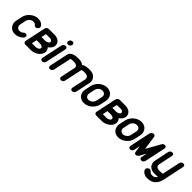

<svg xmlns="http://www.w3.org/2000/svg" viewBox="327 -2257 3970 3970"><g transform="rotate(45 2312.5 -272.0)"><path d="M326 -138Q346 -158 373 -158Q394 -158 406 -146Q424 -129 418 -102Q414 -82 395 -63H396Q358 -28 312.5 -9Q267 10 216 10Q171 10 135.5 -6.5Q100 -23 76 -54Q53 -85 44 -124Q35 -163 44 -208L73 -342Q83 -389 108.5 -428Q134 -467 170 -496Q205 -525 247.5 -542.5Q290 -560 337 -560Q373 -560 398.5 -552Q424 -544 441.5 -532.5Q459 -521 469.5 -508.5Q480 -496 486 -487H485Q496 -469 492 -449Q490 -438 482 -426Q474 -414 463 -406Q443 -392 423 -392Q412 -392 401.5 -396.5Q391 -401 385 -411Q384 -412 382.5 -413Q381 -414 381 -416Q373 -425 357.5 -435.5Q342 -446 313 -446Q269 -446 233 -416Q216 -402 203.5 -382.5Q191 -363 186 -342L157 -208Q153 -187 158 -169Q163 -151 174 -134H173Q197 -104 242 -104Q264 -104 286.5 -112Q309 -120 326 -138Z M574 -504Q579 -529 599.5 -545.5Q620 -562 645 -562H807Q850 -562 885.5 -549.5Q921 -537 944.5 -514.5Q968 -492 978 -460Q988 -428 980 -390Q973 -359 948 -328.5Q923 -298 894 -278Q916 -258 927.5 -226.5Q939 -195 932 -162Q924 -124 899.5 -92Q875 -60 841.5 -37.5Q808 -15 767 -2.5Q726 10 685 10H522Q499 9 486 -9Q473 -27 478 -50ZM628 -219 604 -106H710Q752 -106 778 -123.5Q804 -141 809 -162Q812 -176 805.5 -187Q799 -198 787 -205Q775 -212 760.5 -215.5Q746 -219 734 -219ZM759 -337Q771 -337 787 -340Q803 -343 817.5 -349.5Q832 -356 843 -366Q854 -376 857 -390Q862 -411 843 -428.5Q824 -446 782 -446H676L653 -337Z M1149 -613Q1124 -613 1111.5 -630Q1099 -647 1104 -670Q1109 -695 1128.5 -711Q1148 -727 1173 -727Q1198 -727 1211 -711Q1224 -695 1219 -670Q1214 -647 1194 -630Q1174 -613 1149 -613ZM1069 -504Q1074 -529 1094.5 -545Q1115 -561 1138 -561Q1163 -561 1175.5 -545Q1188 -529 1183 -504L1085 -47Q1080 -22 1060.5 -6Q1041 10 1016 10Q993 10 979.5 -6Q966 -22 971 -47Z M1312 -47Q1307 -22 1287.5 -6Q1268 10 1243 10Q1218 10 1205.5 -6Q1193 -22 1198 -47L1284 -450Q1293 -492 1321.5 -515Q1350 -538 1387 -549Q1424 -560 1462 -562Q1500 -564 1528 -564Q1604 -564 1654 -522Q1675 -538 1701 -546.5Q1727 -555 1754 -559Q1781 -563 1806 -563.5Q1831 -564 1851 -564Q1894 -564 1930.5 -549Q1967 -534 1991.5 -507Q2016 -480 2026 -443Q2036 -406 2027 -361L1960 -49Q1955 -24 1935.5 -7.5Q1916 9 1890 9Q1867 9 1854 -7.5Q1841 -24 1846 -49L1913 -360Q1916 -386 1908 -403.5Q1900 -421 1884.5 -431.5Q1869 -442 1847 -446.5Q1825 -451 1801 -451Q1781 -451 1760.5 -448Q1740 -445 1720 -441L1636 -47Q1631 -22 1611.5 -6Q1592 10 1567 10Q1542 10 1529.5 -6Q1517 -22 1522 -47L1590 -367Q1595 -391 1587 -407Q1579 -423 1562.5 -433Q1546 -443 1523.5 -447Q1501 -451 1477 -451Q1456 -451 1435.5 -448.5Q1415 -446 1396 -442Z M2089 -340Q2099 -386 2124.5 -426Q2150 -466 2186 -496Q2222 -526 2265.5 -543Q2309 -560 2354 -560Q2400 -560 2436.5 -543Q2473 -526 2496.5 -496Q2520 -466 2528.5 -426Q2537 -386 2527 -340L2499 -210Q2489 -164 2463.5 -124Q2438 -84 2402 -54Q2366 -24 2322.5 -7Q2279 10 2233 10Q2188 10 2151.5 -7Q2115 -24 2092 -54Q2069 -84 2060 -124Q2051 -164 2061 -210ZM2175 -210Q2166 -166 2189.5 -135Q2213 -104 2257 -104Q2278 -104 2299 -112.5Q2320 -121 2338 -135.5Q2356 -150 2368.5 -169Q2381 -188 2386 -210L2414 -341Q2424 -389 2399 -417.5Q2374 -446 2330 -446Q2309 -446 2288.5 -438.5Q2268 -431 2250.5 -417Q2233 -403 2220.5 -383.5Q2208 -364 2203 -340Z M2647 -504Q2652 -529 2672.5 -545.5Q2693 -562 2718 -562H2880Q2923 -562 2958.5 -549.5Q2994 -537 3017.5 -514.5Q3041 -492 3051 -460Q3061 -428 3053 -390Q3046 -359 3021 -328.5Q2996 -298 2967 -278Q2989 -258 3000.5 -226.5Q3012 -195 3005 -162Q2997 -124 2972.5 -92Q2948 -60 2914.5 -37.5Q2881 -15 2840 -2.5Q2799 10 2758 10H2595Q2572 9 2559 -9Q2546 -27 2551 -50ZM2701 -219 2677 -106H2783Q2825 -106 2851 -123.5Q2877 -141 2882 -162Q2885 -176 2878.5 -187Q2872 -198 2860 -205Q2848 -212 2833.5 -215.5Q2819 -219 2807 -219ZM2832 -337Q2844 -337 2860 -340Q2876 -343 2890.5 -349.5Q2905 -356 2916 -366Q2927 -376 2930 -390Q2935 -411 2916 -428.5Q2897 -446 2855 -446H2749L2726 -337Z M3095 -340Q3105 -386 3130.5 -426Q3156 -466 3192 -496Q3228 -526 3271.5 -543Q3315 -560 3360 -560Q3406 -560 3442.5 -543Q3479 -526 3502.5 -496Q3526 -466 3534.5 -426Q3543 -386 3533 -340L3505 -210Q3495 -164 3469.5 -124Q3444 -84 3408 -54Q3372 -24 3328.5 -7Q3285 10 3239 10Q3194 10 3157.5 -7Q3121 -24 3098 -54Q3075 -84 3066 -124Q3057 -164 3067 -210ZM3181 -210Q3172 -166 3195.5 -135Q3219 -104 3263 -104Q3284 -104 3305 -112.5Q3326 -121 3344 -135.5Q3362 -150 3374.5 -169Q3387 -188 3392 -210L3420 -341Q3430 -389 3405 -417.5Q3380 -446 3336 -446Q3315 -446 3294.5 -438.5Q3274 -431 3256.5 -417Q3239 -403 3226.5 -383.5Q3214 -364 3209 -340Z M3642 -504Q3647 -526 3667.5 -544.5Q3688 -563 3713 -563Q3731 -563 3743.5 -552.5Q3756 -542 3759 -525L3803 -217Q3846 -293 3889.5 -370.5Q3933 -448 3976 -524Q3986 -542 4003 -552Q4020 -562 4038 -562Q4066 -562 4075.5 -545Q4085 -528 4083 -509L3985 -47Q3980 -22 3960.5 -6Q3941 10 3916 10Q3893 10 3879.5 -6Q3866 -22 3871 -47L3898 -173Q3878 -138 3857.5 -101Q3837 -64 3817 -29Q3806 -14 3788 -2Q3770 10 3755 10Q3738 10 3725.5 -1Q3713 -12 3710 -27L3687 -180L3659 -47Q3654 -22 3634.5 -6Q3615 10 3590 10Q3567 10 3553.5 -6Q3540 -22 3545 -47Z M4524 -36Q4503 64 4438 123.5Q4373 183 4258 183Q4218 183 4187.5 170.5Q4157 158 4136.5 140Q4116 122 4107 102Q4098 82 4101 67Q4106 45 4126.5 27Q4147 9 4170 9Q4185 9 4196.5 17.5Q4208 26 4219 36Q4230 47 4244.5 58Q4259 69 4283 69Q4338 69 4362.5 51Q4387 33 4399 3Q4370 8 4343.5 8.5Q4317 9 4295 9Q4251 9 4215 -5.5Q4179 -20 4155 -46.5Q4131 -73 4121 -110.5Q4111 -148 4121 -194L4187 -508Q4192 -531 4211.5 -547Q4231 -563 4256 -563Q4279 -563 4292 -547Q4305 -531 4300 -508L4234 -194Q4229 -170 4235.5 -153.5Q4242 -137 4256 -126Q4270 -115 4290 -110Q4310 -105 4332 -105Q4353 -105 4378.5 -107Q4404 -109 4426 -113L4510 -508Q4515 -531 4534.5 -547Q4554 -563 4579 -563Q4604 -563 4616.5 -547Q4629 -531 4624 -508Z"/></g></svg>

Font: VDS
Style: Bold Italic
Weight: 700
Designer: artmaker
Foundry: artmaker
Version: Version 1.000 2009 initial release